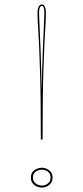

<svg xmlns="http://www.w3.org/2000/svg" viewBox="-20 -835 378 870"><path d="M170 -815Q178 -815 183 -805Q188 -795 188 -778Q188 -758 187 -736.5Q186 -715 184 -686.5Q182 -658 180.5 -617.5Q179 -577 177 -520.5Q175 -464 174 -386Q173 -308 173 -203H165Q165 -308 164 -386Q163 -464 161 -521Q159 -578 157.5 -618.5Q156 -659 154 -687.5Q152 -716 151 -737.5Q150 -759 150 -778Q150 -795 155.5 -805Q161 -815 170 -815ZM169 -424Q170 -469 171 -516Q172 -563 174 -607Q176 -651 177.5 -687Q179 -723 180 -747Q181 -771 181 -778Q181 -793 178 -800.5Q175 -808 170 -808Q164 -808 160.5 -800.5Q157 -793 157 -778Q157 -771 158 -747Q159 -723 160.5 -687Q162 -651 164 -607Q166 -563 167 -516Q168 -469 169 -424ZM170 -75Q181 -75 192 -70Q203 -65 210.5 -55.5Q218 -46 218 -30Q218 -15 210.5 -5Q203 5 192 10Q181 15 170 15Q159 15 147 10Q135 5 127.5 -5Q120 -15 120 -30Q120 -46 127.5 -55.5Q135 -65 147 -70Q159 -75 170 -75ZM170 6Q179 6 188 2Q197 -2 203 -10Q209 -18 209 -30Q209 -43 203 -51Q197 -59 188 -62.5Q179 -66 170 -66Q161 -66 151.5 -62.5Q142 -59 135.5 -51Q129 -43 129 -30Q129 -18 135.5 -10Q142 -2 151.5 2Q161 6 170 6Z"/></svg>

Font: Kalnia Glaze Thin Thin
Style: Regular
Weight: 250
Version: Version 1.110